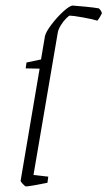

<svg xmlns="http://www.w3.org/2000/svg" viewBox="-20 -659 385 688"><path d="M345 -611Q343 -607 338.5 -599Q334 -591 329 -585Q314 -590 277.5 -596.5Q241 -603 230 -603Q227 -603 217 -593Q207 -583 198 -568.5Q189 -554 187 -542L100 -32L153 -26L150 -4Q85 9 73 9Q70 9 61.5 0Q53 -9 54 -12L122 -413L72 -414L75 -435L127 -446L141 -529Q144 -544 164 -570.5Q184 -597 207 -618Q230 -639 241 -639Q256 -638 287 -635Q318 -632 334 -629Q338 -626 341.5 -620.5Q345 -615 345 -611Z"/></svg>

Font: Grenze ExtraLight
Style: Italic
Weight: 275
Italic angle: -10°
Designer: Renata Polastri
Foundry: Omnibus-Type
Version: Version 1.002; ttfautohint (v1.8)